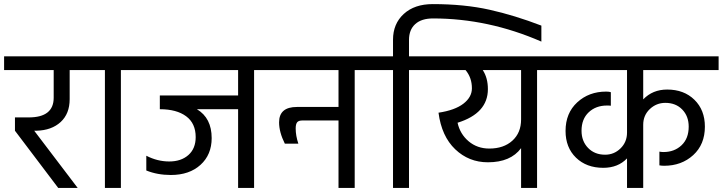

<svg xmlns="http://www.w3.org/2000/svg" viewBox="-42 -917 3527 937"><path d="M31 -279V-344H98Q220 -344 220 -440V-575H-22V-642H398V-575H298V-433Q298 -362 254 -321.5Q210 -281 136 -279H125L337 0H242Z M354 -575V-642H664V-575H548V0H470V-575Z M620 -642H1314V-575H1198V0H1120V-384H919Q991 -341 991 -243Q991 -162 936.5 -112.5Q882 -63 792 -63Q726 -63 672 -85V-157Q726 -129 784 -129Q842 -129 877.5 -160.5Q913 -192 913 -248Q913 -315 866.5 -349.5Q820 -384 738 -384V-451H1120V-575H620Z M1270 -642H1804V-575H1689V0H1610V-329H1433Q1415 -329 1408 -320Q1401 -311 1401 -290Q1401 -255 1414 -216H1348Q1320 -272 1320 -320Q1320 -395 1407 -395H1610V-575H1270Z M2070 -897Q2224 -897 2347 -869.5Q2470 -842 2600 -792V-714Q2341 -827 2071 -827Q2015 -827 1984.5 -799.5Q1954 -772 1954 -722V-642H2069V-575H1954V0H1876V-575H1760V-642H1876V-723Q1876 -801 1928.5 -849Q1981 -897 2070 -897Z M2339 -125Q2246 -125 2179.5 -188.5Q2113 -252 2098 -367Q2178 -379 2219.5 -411Q2261 -443 2261 -486Q2261 -538 2230 -575H2025V-642H2694V-575H2579V0H2501V-194Q2450 -125 2339 -125ZM2346 -192Q2416 -192 2458.5 -230.5Q2501 -269 2501 -334V-575H2314Q2339 -537 2339 -482Q2339 -364 2191 -318Q2203 -263 2245 -227.5Q2287 -192 2346 -192Z M3465 -575H3097V-432Q3143 -480 3214 -480Q3296 -480 3347 -430Q3398 -380 3398 -299Q3398 -212 3341 -160Q3284 -108 3199 -108Q3188 -108 3176 -110V-177Q3186 -175 3196 -175Q3249 -175 3284 -208Q3319 -241 3319 -299Q3319 -350 3287.5 -382.5Q3256 -415 3205 -415Q3161 -415 3129 -384.5Q3097 -354 3097 -308V0H3018V-144Q2974 -98 2902 -98Q2820 -98 2769 -147.5Q2718 -197 2718 -278Q2718 -365 2775 -417.5Q2832 -470 2916 -470Q2932 -470 2939 -467V-401Q2934 -402 2920 -402Q2866 -402 2831 -369Q2796 -336 2796 -279Q2796 -228 2828 -195Q2860 -162 2911 -162Q2955 -162 2986.5 -193Q3018 -224 3018 -270V-575H2650V-642H3465Z"/></svg>

Font: Hind
Style: Regular
Weight: 400
Designer: Manushi Parikh, Satya Rajpurohit
Foundry: Indian Type Foundry
Version: Version 2.000;PS 1.0;hotconv 1.0.79;makeotf.lib2.5.61930